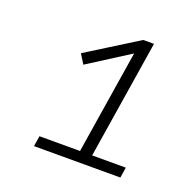

<svg xmlns="http://www.w3.org/2000/svg" viewBox="-91 -799 662 654"><g transform="rotate(20 240.0 -471.5)"><path d="M96 -238 102 -276H249L312 -673L338 -670L159 -556L138 -590L322 -705H361L293 -276H415L409 -238Z"/></g></svg>

Font: Nunito Sans 7pt ExtraLight
Style: Italic
Weight: 250
Italic angle: -9°
Designer: Vernon Adams
Foundry: Vernon Adams
Version: Version 3.101;gftools[0.9.27]